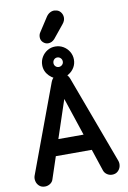

<svg xmlns="http://www.w3.org/2000/svg" viewBox="-117 -1198 847 1275"><g transform="rotate(-10 306.0 -560.0)"><path d="M266 -923Q247 -923 232 -937Q217 -951 217 -972Q217 -991 227 -1005L288 -1099Q300 -1117 317.5 -1125Q335 -1133 351 -1129Q372 -1127 385 -1110.5Q398 -1094 398 -1073Q398 -1063 394 -1052.5Q390 -1042 380 -1030L310 -944Q291 -923 266 -923ZM80 10Q56 10 41 -4Q26 -18 22 -37.5Q18 -57 24 -73L244 -666Q253 -689 269 -699.5Q285 -710 307 -710Q329 -710 344.5 -699.5Q360 -689 369 -666L589 -73Q595 -55 590.5 -36Q586 -17 571 -3.5Q556 10 533 10Q514 10 498.5 -0.5Q483 -11 477 -28L292 -584H321L136 -28Q131 -11 115 -0.5Q99 10 80 10ZM134 -176V-285H469V-176ZM307 -681Q264 -681 232.5 -712.5Q201 -744 201 -787Q201 -816 215.5 -840.5Q230 -865 254 -879.5Q278 -894 307 -894Q337 -894 361.5 -879.5Q386 -865 400.5 -840.5Q415 -816 415 -787Q415 -758 400.5 -734Q386 -710 361.5 -695.5Q337 -681 307 -681ZM308 -756Q321 -756 330.5 -765Q340 -774 340 -787Q340 -801 330.5 -810.5Q321 -820 308 -820Q295 -820 286 -810.5Q277 -801 277 -787Q277 -774 286 -765Q295 -756 308 -756Z"/></g></svg>

Font: National Park SemiBold
Style: Regular
Weight: 600
Designer: Andrea Herstowski, Ben Hoepner
Version: Version 1.009